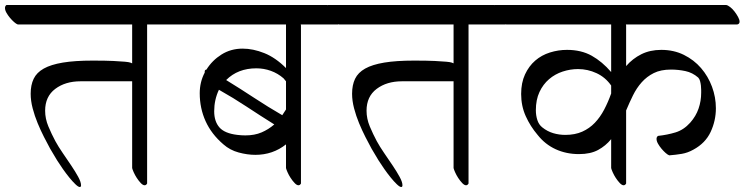

<svg xmlns="http://www.w3.org/2000/svg" viewBox="-49 -707 2986 770"><path d="M152 -111Q141 -131 127.5 -157.5Q114 -184 102 -213Q90 -242 82 -272.5Q74 -303 74 -331Q74 -366 86 -391Q98 -416 126.5 -432Q155 -448 203 -456Q251 -464 323 -464Q375 -464 405.5 -462.5Q436 -461 452 -459.5Q468 -458 473.5 -456Q479 -454 481 -453V-609H22Q16 -611 7.5 -618.5Q-1 -626 -9 -635.5Q-17 -645 -23 -655.5Q-29 -666 -29 -675Q-29 -683 -23 -687H644Q651 -686 660.5 -678.5Q670 -671 678 -660.5Q686 -650 692 -639Q698 -628 698 -620Q698 -611 689 -609H541V29Q537 36 531 36Q524 36 515.5 27Q507 18 499.5 6.5Q492 -5 487 -16.5Q482 -28 481 -33V-381H274Q213 -381 172.5 -350.5Q132 -320 132 -263Q132 -231 145 -200Q158 -169 173 -141Q185 -119 202.5 -93.5Q220 -68 236.5 -43.5Q253 -19 264.5 2Q276 23 276 36Q276 43 271 43Q265 43 253.5 32Q242 21 229 5Q216 -11 203 -29.5Q190 -48 180 -64Z M847 -128Q799 -169 775.5 -221Q752 -273 752 -333Q752 -378 772 -416V-420Q772 -427 779 -428Q802 -465 839.5 -488.5Q877 -512 924 -512Q966 -512 1011 -494Q1056 -476 1098 -434V-609H690Q684 -611 675.5 -618.5Q667 -626 659 -635.5Q651 -645 645 -655.5Q639 -666 639 -675Q639 -683 645 -687H1262Q1269 -686 1278.5 -678.5Q1288 -671 1296 -660.5Q1304 -650 1310 -639Q1316 -628 1316 -620Q1316 -611 1307 -609H1157Q1158 -607 1158 -603V29Q1154 36 1148 36Q1141 36 1132.5 27Q1124 18 1116.5 6.5Q1109 -5 1104 -16.5Q1099 -28 1098 -33V-128Q1045 -86 975 -86Q943 -86 908 -95.5Q873 -105 847 -128ZM858 -386Q915 -351 970.5 -314.5Q1026 -278 1083 -245L1098 -268V-381L1088 -393Q1065 -413 1037 -423Q1009 -433 979 -433Q905 -433 858 -386ZM903 -166Q911 -165 919 -164.5Q927 -164 935 -164Q972 -164 1000 -176Q1028 -188 1051 -208Q995 -243 940.5 -279Q886 -315 829 -347Q810 -307 810 -261Q810 -220 831 -196Q852 -172 903 -166Z M1441 -111Q1430 -131 1416.5 -157.5Q1403 -184 1391 -213Q1379 -242 1371 -272.5Q1363 -303 1363 -331Q1363 -366 1375 -391Q1387 -416 1415.5 -432Q1444 -448 1492 -456Q1540 -464 1612 -464Q1664 -464 1694.5 -462.5Q1725 -461 1741 -459.5Q1757 -458 1762.5 -456Q1768 -454 1770 -453V-609H1311Q1305 -611 1296.5 -618.5Q1288 -626 1280 -635.5Q1272 -645 1266 -655.5Q1260 -666 1260 -675Q1260 -683 1266 -687H1933Q1940 -686 1949.5 -678.5Q1959 -671 1967 -660.5Q1975 -650 1981 -639Q1987 -628 1987 -620Q1987 -611 1978 -609H1830V29Q1826 36 1820 36Q1813 36 1804.5 27Q1796 18 1788.5 6.5Q1781 -5 1776 -16.5Q1771 -28 1770 -33V-381H1563Q1502 -381 1461.5 -350.5Q1421 -320 1421 -263Q1421 -231 1434 -200Q1447 -169 1462 -141Q1474 -119 1491.5 -93.5Q1509 -68 1525.5 -43.5Q1542 -19 1553.5 2Q1565 23 1565 36Q1565 43 1560 43Q1554 43 1542.5 32Q1531 21 1518 5Q1505 -11 1492 -29.5Q1479 -48 1469 -64Z M2107 -166Q2078 -200 2059.5 -241Q2041 -282 2041 -330Q2041 -375 2056.5 -408.5Q2072 -442 2097.5 -464Q2123 -486 2156.5 -496.5Q2190 -507 2225 -507Q2282 -507 2324 -483.5Q2366 -460 2402 -418V-609H1981Q1975 -611 1966.5 -618.5Q1958 -626 1950 -635.5Q1942 -645 1936 -655.5Q1930 -666 1930 -675Q1930 -683 1936 -687H2863Q2870 -686 2879.5 -678.5Q2889 -671 2897 -660.5Q2905 -650 2911 -639Q2917 -628 2917 -620Q2917 -611 2908 -609H2461Q2462 -607 2462 -603V-442Q2488 -472 2523 -489.5Q2558 -507 2603 -507Q2653 -507 2693.5 -487Q2734 -467 2762.5 -434Q2791 -401 2806.5 -359Q2822 -317 2822 -273Q2822 -223 2801 -178Q2780 -133 2732 -107Q2709 -94 2685 -90Q2661 -86 2635 -84Q2629 -86 2620.5 -93.5Q2612 -101 2604 -110.5Q2596 -120 2590 -130.5Q2584 -141 2584 -150Q2584 -158 2590 -162Q2627 -166 2660 -176Q2693 -186 2719 -215Q2742 -241 2752.5 -271.5Q2763 -302 2763 -335Q2763 -338 2763 -346Q2763 -354 2762 -363.5Q2761 -373 2758.5 -382Q2756 -391 2751 -396Q2728 -416 2699.5 -422Q2671 -428 2642 -428Q2601 -428 2573 -414Q2545 -400 2524.5 -377Q2504 -354 2489.5 -324.5Q2475 -295 2462 -264V29Q2458 36 2452 36Q2445 36 2436.5 27Q2428 18 2420.5 6.5Q2413 -5 2408 -16.5Q2403 -28 2402 -33V-149Q2380 -122 2349.5 -105.5Q2319 -89 2273 -89Q2222 -89 2179.5 -108.5Q2137 -128 2107 -166ZM2126 -196Q2146 -180 2169.5 -173Q2193 -166 2218 -166Q2257 -166 2286 -179Q2315 -192 2336.5 -214.5Q2358 -237 2374 -267.5Q2390 -298 2402 -332V-364Q2379 -397 2343.5 -413.5Q2308 -430 2269 -430Q2238 -430 2207.5 -420Q2177 -410 2153 -389.5Q2129 -369 2114.5 -338Q2100 -307 2100 -265Q2100 -244 2106 -225.5Q2112 -207 2126 -196Z"/></svg>

Font: Asar
Style: Regular
Weight: 400
Designer: Eben Sorkin
Foundry: Eben Sorkin, Pria Ravichandran
Version: Version 1.003; ttfautohint (v1.3) -l 8 -r 50 -G 0 -x 0 -H 45